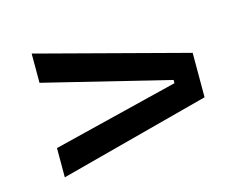

<svg xmlns="http://www.w3.org/2000/svg" viewBox="-64 -592 726 574"><g transform="rotate(-15 299.0 -305.5)"><path d="M462 -311 72.5 -406.5V-497L538 -374.5V-237L72.5 -114V-204.5L462 -301Z"/></g></svg>

Font: Anek Gujarati SemiExpanded Medium
Style: Regular
Weight: 500
Width: 6
Designer: Mrunmayee Ghaisas (Gujarati), Yesha Goshar (Latin)
Foundry: Ek Type
Version: Version 1.003